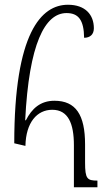

<svg xmlns="http://www.w3.org/2000/svg" viewBox="-20 -788 453 808"><path d="M87 -174C89 -273 136 -326 200 -326C267 -326 291 -268 291 -177V0H390V-28C347 -28 338 -35 338 -104V-180C338 -305 299 -364 209 -364C150 -364 114 -331 89 -282H86C102 -604 169 -733 260 -733C310 -733 333 -704 334 -629C359 -629 375 -643 375 -669C375 -726 339 -768 266 -768C154 -768 40 -651 40 -185Z"/></svg>

Font: Noto Serif Armenian ExtraCondensed Light
Style: Regular
Weight: 300
Width: 2
Designer: Monotype Design Team
Foundry: Monotype Imaging Inc.
Version: Version 2.008